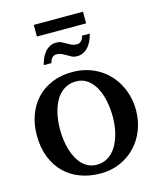

<svg xmlns="http://www.w3.org/2000/svg" viewBox="-150 -1161 1057 1281"><g transform="rotate(-15 378.0 -520.5)"><path d="M559.1 -328.1Q559.1 -386.7 548.1 -439.7Q537.1 -492.7 515.1 -532.7Q493.2 -572.8 460.2 -596.4Q427.2 -620.1 383.8 -620.1Q349.1 -620.1 321.8 -608.4Q294.4 -596.7 273.7 -576.4Q252.9 -556.2 238.3 -528.8Q223.6 -501.5 214.4 -470Q205.1 -438.5 200.9 -404.5Q196.8 -370.6 196.8 -336.9Q196.8 -301.3 201.4 -266.1Q206.1 -231 215.3 -198.7Q224.6 -166.5 239.3 -138.7Q253.9 -110.8 273.4 -90.6Q293 -70.3 318.1 -58.6Q343.3 -46.9 374 -46.9Q407.2 -46.9 434.1 -58.8Q460.9 -70.8 481.4 -91.3Q502 -111.8 516.6 -139.2Q531.2 -166.5 540.8 -197.8Q550.3 -229 554.7 -262.5Q559.1 -295.9 559.1 -328.1ZM720.2 -332Q720.2 -260.3 696 -197Q671.9 -133.8 627.4 -86.4Q583 -39.1 521 -11.5Q459 16.1 383.8 16.1Q309.1 16.1 245.4 -7.6Q181.6 -31.2 135.5 -76.7Q89.4 -122.1 63.2 -188.5Q37.1 -254.9 37.1 -339.8Q37.1 -413.6 60.1 -477.3Q83 -541 126.2 -587.4Q169.4 -633.8 232.2 -660.4Q294.9 -687 375 -687Q426.8 -687 472.7 -674.1Q518.6 -661.1 556.9 -637.9Q595.2 -614.7 625.5 -582.3Q655.8 -549.8 676.8 -510.3Q697.8 -470.7 709 -425.5Q720.2 -380.4 720.2 -332ZM554.2 -904.3Q547.9 -878.4 537.6 -856Q527.3 -833.5 512.7 -816.7Q498 -799.8 478.3 -790Q458.5 -780.3 433.1 -780.3Q413.6 -780.3 398.9 -787.8Q384.3 -795.4 369.9 -804.2Q355.5 -813 339.4 -820.6Q323.2 -828.1 301.3 -828.1Q284.7 -828.1 272.2 -814.5Q259.8 -800.8 257.3 -780.3H203.1Q209.5 -806.2 219.7 -828.6Q230 -851.1 244.6 -867.9Q259.3 -884.8 278.8 -894.5Q298.3 -904.3 323.2 -904.3Q342.8 -904.3 357.9 -897Q373 -889.6 387.5 -880.9Q401.9 -872.1 418 -864.7Q434.1 -857.4 456.1 -857.4Q463.9 -857.4 471.4 -861.1Q479 -864.7 484.9 -871.1Q490.7 -877.4 494.9 -886Q499 -894.5 500 -904.3ZM208.5 -976.6V-1057.1H548.3V-976.6Z"/></g></svg>

Font: Charis SIL Afr
Style: Bold
Weight: 700
Foundry: SIL International
Version: Version 5.000